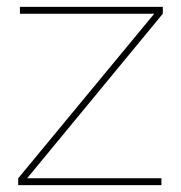

<svg xmlns="http://www.w3.org/2000/svg" viewBox="-20 -539 528 559"><path d="M33 -20 429 -499H38V-519H454V-499L59 -20H450V0H33Z"/></svg>

Font: Raleway Thin Thin
Style: Regular
Weight: 250
Version: Version 4.026